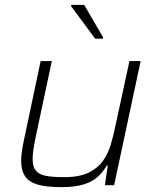

<svg xmlns="http://www.w3.org/2000/svg" viewBox="-20 -761 643 789"><path d="M232 8Q169 8 133 -3Q97 -14 82 -38Q67 -62 67 -99Q67 -119 70.5 -142.5Q74 -166 80 -193L147 -510H193L127 -200Q121 -171 117.5 -148Q114 -125 114 -108Q114 -76 127 -60Q140 -44 168 -38.5Q196 -33 243 -33Q306 -33 344 -51.5Q382 -70 403.5 -100.5Q425 -131 436 -169.5Q447 -208 455 -247L512 -510H558L449 0H411L423 -81H419Q405 -57 384 -36.5Q363 -16 326.5 -4Q290 8 232 8ZM371 -602 272 -736 273 -741H326L404 -607L403 -602Z"/></svg>

Font: Saira Thin ExtraLight
Style: Italic
Weight: 250
Italic angle: -12°
Version: Version 1.101